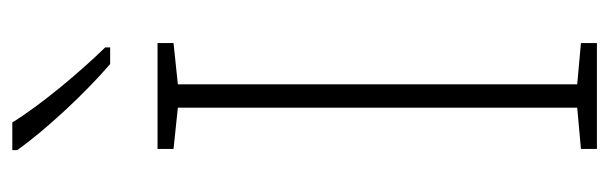

<svg xmlns="http://www.w3.org/2000/svg" viewBox="-359 -631 990 312"><g transform="rotate(-90 136.0 -475.0)"><path d="M93 -950H48V-942C80 -897 141 -831 188 -791H215V-799C175 -840 122 -903 93 -950ZM222 0V-26L155 -32V-681L222 -688V-714H50V-688L117 -681V-32L50 -26V0Z"/></g></svg>

Font: Noto Sans Lao UI SemCond ExtLt
Style: Regular
Weight: 200
Width: 4
Designer: Monotype Design Team
Foundry: Monotype Imaging Inc.
Version: Version 2.000